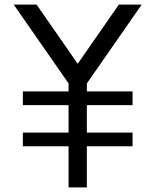

<svg xmlns="http://www.w3.org/2000/svg" viewBox="-20 -820 680 840"><path d="M80 -180H280V0H360V-180H560V-240H360V-360H560V-420H360V-455L600 -800H500L320 -541L140 -800H40L280 -455V-420H80V-360H280V-240H80Z"/></svg>

Font: Gauge
Style: Regular
Weight: 400
Designer: Daniel Pimley
Foundry: Daniel Pimley
Version: Version 1.004;PS 001.001;hotconv 1.0.56